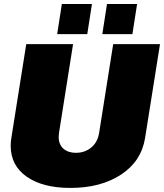

<svg xmlns="http://www.w3.org/2000/svg" viewBox="-20 -920 818 957"><path d="M490 -750 513.3 -900H663.3L640 -750ZM265 -750 288.3 -900H438.3L415 -750ZM33.3 -193.3Q33.3 -214.2 36.7 -233.3L110.8 -700H344.2L274.2 -258.3Q272.5 -243.3 272.5 -237.5Q272.5 -200 295.8 -179.2Q319.2 -158.3 358.3 -158.3Q402.5 -158.3 434.6 -184.6Q466.7 -210.8 474.2 -258.3L544.2 -700H777.5L703.3 -233.3Q685 -116.7 583.8 -50Q482.5 16.7 330.8 16.7Q193.3 16.7 113.3 -39.2Q33.3 -95 33.3 -193.3Z"/></svg>

Font: BoonTook
Style: Italic
Weight: 400
Italic angle: -9°
Designer: Sungsit Sawaiwan
Foundry: FontUni
Version: Version 3.0